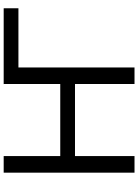

<svg xmlns="http://www.w3.org/2000/svg" viewBox="126 -876 750 1042"><g transform="rotate(-90 501.0 -355.0)"><path d="M656 -630V0H566V-323H175V0H85V-710H175V-403H566V-709L565 -710H977V-630Z"/></g></svg>

Font: Rising Sun
Style: Regular
Weight: 400
Designer: Matt McInerney, Pablo Impallari, Rodrigo Fuenzalida (Raleway font), Stephen Hutchings (Greek), Cristiano Sobral (main ch
Foundry: The Rising Sun Project Authors
Version: Version 4.327; ttfautohint (v1.8.4.7-5d5b-dirty)